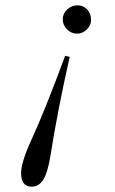

<svg xmlns="http://www.w3.org/2000/svg" viewBox="-20 -494 429 719"><path d="M321 -419Q321 -399 305 -383.5Q289 -368 269 -368Q247 -368 231 -384Q215 -400 215 -422Q215 -443 231.5 -458.5Q248 -474 270 -474Q292 -474 306.5 -458.5Q321 -443 321 -419ZM224 -285 241 -281Q195 -77 169 89Q159 151 142.5 178Q126 205 99 205Q59 205 59 155Q59 114 97 31Q147 -77 224 -285Z"/></svg>

Font: STIX
Style: Italic
Weight: 400
Italic angle: -16.33°
Designer: MicroPress Inc., with final additions and corrections provided by Coen Hoffman, Elsevier (retired)
Version: Version 1.1.1